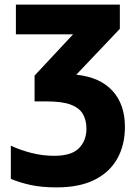

<svg xmlns="http://www.w3.org/2000/svg" viewBox="-20 -573 603 833"><path d="M226 240Q160 240 112.5 229.5Q65 219 27 203V59Q67 78 116 90.5Q165 103 215 103Q290 103 322.5 70Q355 37 355 -15Q355 -52 339.5 -78.5Q324 -105 287 -119Q250 -133 183 -133H130V-245L297 -424H49V-553H500V-448L311 -249Q414 -238 468 -179Q522 -120 522 -23Q522 56 489 115Q456 174 390.5 207Q325 240 226 240Z"/></svg>

Font: Noto Sans Mono SemiCondensed Black
Style: Regular
Weight: 900
Width: 4
Designer: Monotype Design Team
Foundry: Monotype Imaging Inc.
Version: Version 2.014; ttfautohint (v1.8.4.7-5d5b)